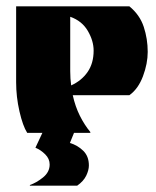

<svg xmlns="http://www.w3.org/2000/svg" viewBox="-20 -420 492 607"><path d="M66 0Q52 -22 41.5 -68Q31 -114 31 -160V-400H389Q422 -373 434.5 -335Q447 -297 447 -256Q447 -219 432 -179Q417 -139 389 -119H210Q218 -83 232.5 -54Q247 -25 266 -2L265 0ZM205 -150Q238 -165 257 -192.5Q276 -220 276 -260Q276 -291 257.5 -322.5Q239 -354 202 -367V-195Q202 -171 205 -150ZM74 165Q95 158 116 141Q137 124 137 100Q137 82 123 68Q109 54 92 47L114 0H214L201 32Q225 39 243 56.5Q261 74 261 103Q261 118 252.5 135.5Q244 153 224 167H75Z"/></svg>

Font: Tac One
Style: Regular
Weight: 400
Designer: Oluseyi Olusanya, David Udoh, Eyiyemi Adegbite, Mirko Velimirović
Version: Version 1.003; ttfautohint (v1.8.4.7-5d5b)